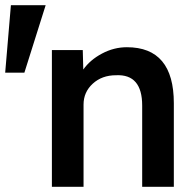

<svg xmlns="http://www.w3.org/2000/svg" viewBox="-89 -720 757 740"><path d="M-69 -440 -47 -700H87L5 -440ZM111 0V-527H230L232 -452Q258 -489 304 -513.5Q350 -538 400 -538Q581 -538 581 -322V0H459V-313Q459 -435 358 -430Q304 -430 268.5 -397.5Q233 -365 233 -317V0Z"/></svg>

Font: Readex Pro Medium
Style: Regular
Weight: 500
Designer: Bonnie Shaver-Troup, Thomas Jockin
Foundry: Lexend
Version: Version 1.204; ttfautohint (v1.8.4.7-5d5b)